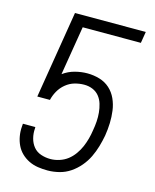

<svg xmlns="http://www.w3.org/2000/svg" viewBox="-112 -812 724 896"><g transform="rotate(15 250.0 -363.5)"><path d="M204 8Q180 8 157 4.5Q134 1 113.5 -9Q93 -19 77 -34.5Q61 -50 51.5 -70Q42 -90 38 -113Q34 -136 36 -159L37 -173H97V-166Q95 -142 101 -119Q107 -96 121 -79Q135 -62 157 -54.5Q179 -47 203 -47Q224 -47 246 -54Q268 -61 285.5 -74.5Q303 -88 316.5 -107Q330 -126 338.5 -146Q347 -166 352.5 -186.5Q358 -207 361 -228Q365 -250 366.5 -272Q368 -294 366 -315Q364 -336 358 -356Q352 -376 339.5 -391.5Q327 -407 308 -415Q289 -423 267 -423Q244 -423 221 -416.5Q198 -410 178.5 -394Q159 -378 147 -356.5Q135 -335 130 -313H69L138 -735H480L471 -680H190L151 -443Q177 -462 207.5 -470Q238 -478 267 -478Q298 -478 326.5 -469.5Q355 -461 376 -442Q397 -423 409 -396.5Q421 -370 425 -340.5Q429 -311 428 -280.5Q427 -250 422 -219Q417 -192 409 -164.5Q401 -137 388.5 -111Q376 -85 356.5 -62Q337 -39 312.5 -22.5Q288 -6 259.5 1Q231 8 204 8Z"/></g></svg>

Font: Iosevka SS18 Light
Style: Italic
Weight: 300
Italic angle: -9°
Monospace: yes
Designer: Belleve Invis
Foundry: Belleve Invis
Version: Version 25.1.1; ttfautohint (v1.8.4)